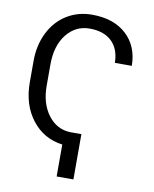

<svg xmlns="http://www.w3.org/2000/svg" viewBox="-97 -794 843 1052"><g transform="rotate(10 324.5 -267.5)"><path d="M384.8 185.5H291.5V7.8Q186 -5.9 121.6 -89.4Q57.1 -172.9 57.1 -297.4V-416.5Q57.1 -502.9 91.8 -573.2Q126.5 -643.6 189 -682.4Q251.5 -721.2 329.6 -721.2Q450.2 -721.2 520.5 -656.7Q590.8 -592.3 591.8 -482.9H497.6Q496.6 -560.1 452.4 -602.1Q408.2 -644 329.6 -644Q251.5 -644 201.4 -580.6Q151.4 -517.1 151.4 -413.6V-294.4Q151.4 -195.8 199.5 -132.1Q247.6 -68.4 324.2 -66.4H384.8Z"/></g></svg>

Font: Roboto
Style: Regular
Weight: 400
Designer: Google
Version: Version 2.134; 2016; ttfautohint (v1.6)